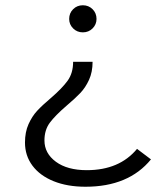

<svg xmlns="http://www.w3.org/2000/svg" viewBox="-20 -550 607 730"><path d="M243 -478Q243 -500 258 -515Q273 -530 295 -530Q317 -530 332 -515Q347 -500 347 -478Q347 -457 332 -442Q317 -427 295 -427Q273 -427 258 -442Q243 -457 243 -478ZM75 -8Q75 -48 88.5 -78Q102 -108 121.5 -129Q141 -150 173 -177Q216 -214 237 -243Q258 -272 258 -315H332Q332 -276 318.5 -246.5Q305 -217 285.5 -196.5Q266 -176 233 -148Q190 -111 169.5 -83.5Q149 -56 149 -16Q149 33 192.5 65Q236 97 310 97Q434 97 501 16L554 56Q469 160 305 160Q236 160 184 139Q132 118 103.5 80Q75 42 75 -8Z"/></svg>

Font: CMG Sans
Style: Regular
Weight: 400
Designer: Julieta Ulanovsky
Foundry: Julieta Ulanovsky
Version: Version 7.200